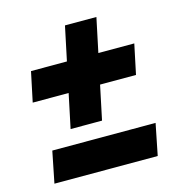

<svg xmlns="http://www.w3.org/2000/svg" viewBox="-98 -720 788 826"><g transform="rotate(-15 296.0 -307.0)"><path d="M172 -193 204 -345H44L72 -478H232L264 -630H404L372 -478H532L504 -345H344L312 -193ZM44 16 72 -124H532L504 16Z"/></g></svg>

Font: TypoPRO Montserrat
Style: Italic
Weight: 900
Italic angle: -11.3°
Designer: Julieta Ulanovsky
Foundry: Julieta Ulanovsky
Version: Version 6.001